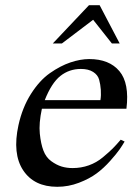

<svg xmlns="http://www.w3.org/2000/svg" viewBox="-20 -708 535 738"><path d="M466 -290H141Q129 -234 133 -194.5Q137 -155 147 -129Q157 -103 177 -88.5Q197 -74 216.5 -68Q236 -62 259 -62Q292 -62 321.5 -72.5Q351 -83 375.5 -103.5Q400 -124 413 -137Q426 -150 444 -171L459 -164Q451 -150 439.5 -133.5Q428 -117 403.5 -89.5Q379 -62 351.5 -41.5Q324 -21 283.5 -5.5Q243 10 200 10Q111 10 69 -53.5Q27 -117 51 -227Q66 -295 99 -347Q132 -399 172 -427Q212 -455 250.5 -468Q289 -481 323 -481Q400 -481 439 -434.5Q478 -388 466 -290ZM366 -323Q369 -342 367.5 -363Q366 -384 361 -402Q356 -420 338 -431.5Q320 -443 291 -443Q246 -443 212 -416Q178 -389 152 -323ZM440 -541H410L338 -632L218 -541H183L322 -688H363Z"/></svg>

Font: GFS Artemisia
Style: Italic
Weight: 400
Italic angle: -12°
Designer: Takis Katsoulidis and George D. Matthiopoulos
Foundry: George Matthiopoulos and Takis Katsoulidis
Version: Version 1.0